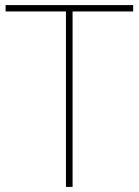

<svg xmlns="http://www.w3.org/2000/svg" viewBox="-20 -734 545 754"><path d="M265 0H239V-689H2V-714H503V-689H265Z"/></svg>

Font: Noto Sans Khmer Thin
Style: Regular
Weight: 250
Version: Version 2.003